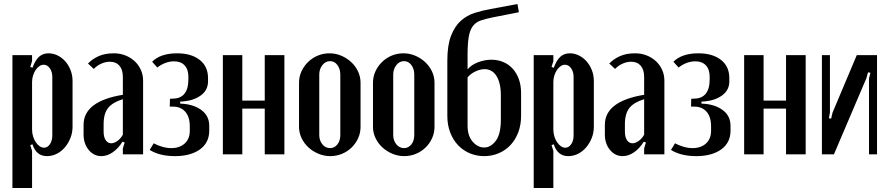

<svg xmlns="http://www.w3.org/2000/svg" viewBox="-20 -770 4430 958"><path d="M131 -436 142 -432Q156 -470 175 -487Q194 -504 222 -504Q246 -504 268 -493Q290 -482 306.5 -463Q323 -444 332.5 -419Q342 -394 342 -366V-138Q342 -108 331.5 -81.5Q321 -55 303.5 -34.5Q286 -14 263 -2.5Q240 9 214 9Q161 9 142 -50L131 -46L140 -17V168H42V-495H140V-465ZM140 -123Q140 -106 145 -89.5Q150 -73 158.5 -60.5Q167 -48 177.5 -40.5Q188 -33 200 -33Q217 -33 229 -50.5Q241 -68 241 -94V-386Q241 -412 228.5 -429.5Q216 -447 198 -447Q187 -447 176.5 -440Q166 -433 158 -421Q150 -409 145 -393.5Q140 -378 140 -361Z M397 -147Q397 -265 593 -297V-386Q593 -422 576 -442Q559 -462 528 -462Q507 -462 485.5 -452.5Q464 -443 448 -426L419 -453Q441 -476 472.5 -490Q504 -504 548 -504Q579 -504 605.5 -493.5Q632 -483 651.5 -465Q671 -447 682.5 -422Q694 -397 694 -368V0H593V-30L602 -59L591 -63Q571 -30 543 -10.5Q515 9 486 9Q448 9 422.5 -22Q397 -53 397 -99ZM535 -55Q549 -55 565.5 -66.5Q582 -78 593 -98V-275Q543 -260 520 -232Q497 -204 497 -150V-113Q497 -86 507.5 -70.5Q518 -55 535 -55Z M853 9Q776 9 727 -22L747 -55Q767 -44 790 -37.5Q813 -31 835 -31Q876 -31 901.5 -54Q927 -77 927 -118V-139Q927 -187 904.5 -212.5Q882 -238 843 -238H827L828 -277L843 -278Q880 -278 900 -302Q920 -326 920 -375V-386Q920 -424 901 -444Q882 -464 849 -464Q826 -464 804 -455.5Q782 -447 765 -433L739 -462Q781 -504 864 -504Q934 -504 976 -471.5Q1018 -439 1018 -380V-364Q1018 -321 983.5 -295Q949 -269 895 -264L879 -263V-253L895 -252Q952 -247 988 -218.5Q1024 -190 1024 -142V-118Q1024 -58 977.5 -24.5Q931 9 853 9Z M1189 -495V-268H1301V-495H1399V0H1301V-228H1189V0H1092V-495Z M1624 -504Q1655 -504 1683 -492Q1711 -480 1732.5 -460Q1754 -440 1766.5 -413.5Q1779 -387 1779 -357V-137Q1779 -107 1767 -80.5Q1755 -54 1734.5 -34Q1714 -14 1686.5 -2.5Q1659 9 1628 9Q1597 9 1568.5 -3Q1540 -15 1518.5 -35Q1497 -55 1484.5 -81.5Q1472 -108 1472 -137V-357Q1472 -387 1484 -413.5Q1496 -440 1517 -460.5Q1538 -481 1565.5 -492.5Q1593 -504 1624 -504ZM1627 -465Q1604 -465 1588.5 -445Q1573 -425 1573 -398V-96Q1573 -69 1588.5 -50Q1604 -31 1627 -31Q1649 -31 1663.5 -49.5Q1678 -68 1678 -96V-398Q1678 -426 1663.5 -445.5Q1649 -465 1627 -465Z M1993 -504Q2024 -504 2052 -492Q2080 -480 2101.5 -460Q2123 -440 2135.5 -413.5Q2148 -387 2148 -357V-137Q2148 -107 2136 -80.5Q2124 -54 2103.5 -34Q2083 -14 2055.5 -2.5Q2028 9 1997 9Q1966 9 1937.5 -3Q1909 -15 1887.5 -35Q1866 -55 1853.5 -81.5Q1841 -108 1841 -137V-357Q1841 -387 1853 -413.5Q1865 -440 1886 -460.5Q1907 -481 1934.5 -492.5Q1962 -504 1993 -504ZM1996 -465Q1973 -465 1957.5 -445Q1942 -425 1942 -398V-96Q1942 -69 1957.5 -50Q1973 -31 1996 -31Q2018 -31 2032.5 -49.5Q2047 -68 2047 -96V-398Q2047 -426 2032.5 -445.5Q2018 -465 1996 -465Z M2212 -192V-467Q2212 -544 2230.5 -591.5Q2249 -639 2279 -666Q2309 -693 2348 -705.5Q2387 -718 2428 -725L2562 -750L2569 -709L2437 -683Q2402 -676 2378 -667.5Q2354 -659 2339.5 -640Q2325 -621 2319 -587Q2313 -553 2313 -496V-424Q2331 -446 2364.5 -459Q2398 -472 2432 -472Q2463 -472 2490 -461Q2517 -450 2537 -428.5Q2557 -407 2568.5 -376Q2580 -345 2580 -305V-193Q2580 -146 2565.5 -108.5Q2551 -71 2526 -45Q2501 -19 2467.5 -5Q2434 9 2396 9Q2358 9 2324.5 -5Q2291 -19 2266 -45Q2241 -71 2226.5 -108.5Q2212 -146 2212 -192ZM2313 -384V-143Q2313 -92 2338.5 -63Q2364 -34 2396 -34Q2428 -34 2453.5 -67Q2479 -100 2479 -173V-293Q2479 -329 2472.5 -354Q2466 -379 2454.5 -395Q2443 -411 2428.5 -418Q2414 -425 2398 -425Q2377 -425 2353 -414Q2329 -403 2313 -384Z M2732 -436 2743 -432Q2757 -470 2776 -487Q2795 -504 2823 -504Q2847 -504 2869 -493Q2891 -482 2907.5 -463Q2924 -444 2933.5 -419Q2943 -394 2943 -366V-138Q2943 -108 2932.5 -81.5Q2922 -55 2904.5 -34.5Q2887 -14 2864 -2.5Q2841 9 2815 9Q2762 9 2743 -50L2732 -46L2741 -17V168H2643V-495H2741V-465ZM2741 -123Q2741 -106 2746 -89.5Q2751 -73 2759.5 -60.5Q2768 -48 2778.5 -40.5Q2789 -33 2801 -33Q2818 -33 2830 -50.5Q2842 -68 2842 -94V-386Q2842 -412 2829.5 -429.5Q2817 -447 2799 -447Q2788 -447 2777.5 -440Q2767 -433 2759 -421Q2751 -409 2746 -393.5Q2741 -378 2741 -361Z M2998 -147Q2998 -265 3194 -297V-386Q3194 -422 3177 -442Q3160 -462 3129 -462Q3108 -462 3086.5 -452.5Q3065 -443 3049 -426L3020 -453Q3042 -476 3073.5 -490Q3105 -504 3149 -504Q3180 -504 3206.5 -493.5Q3233 -483 3252.5 -465Q3272 -447 3283.5 -422Q3295 -397 3295 -368V0H3194V-30L3203 -59L3192 -63Q3172 -30 3144 -10.5Q3116 9 3087 9Q3049 9 3023.5 -22Q2998 -53 2998 -99ZM3136 -55Q3150 -55 3166.5 -66.5Q3183 -78 3194 -98V-275Q3144 -260 3121 -232Q3098 -204 3098 -150V-113Q3098 -86 3108.5 -70.5Q3119 -55 3136 -55Z M3454 9Q3377 9 3328 -22L3348 -55Q3368 -44 3391 -37.5Q3414 -31 3436 -31Q3477 -31 3502.5 -54Q3528 -77 3528 -118V-139Q3528 -187 3505.5 -212.5Q3483 -238 3444 -238H3428L3429 -277L3444 -278Q3481 -278 3501 -302Q3521 -326 3521 -375V-386Q3521 -424 3502 -444Q3483 -464 3450 -464Q3427 -464 3405 -455.5Q3383 -447 3366 -433L3340 -462Q3382 -504 3465 -504Q3535 -504 3577 -471.5Q3619 -439 3619 -380V-364Q3619 -321 3584.5 -295Q3550 -269 3496 -264L3480 -263V-253L3496 -252Q3553 -247 3589 -218.5Q3625 -190 3625 -142V-118Q3625 -58 3578.5 -24.5Q3532 9 3454 9Z M3790 -495V-268H3902V-495H4000V0H3902V-228H3790V0H3693V-495Z M4356 -495V0H4316V-378L4323 -407L4311 -409L4303 -380L4141 0H4081V-495H4121V-209L4116 -180L4127 -178L4134 -208L4255 -495Z"/></svg>

Font: Moniqa Paragraph
Style: Bold
Weight: 700
Designer: Rajesh Rajput
Foundry: Rajesh Rajput
Version: Version 1.000